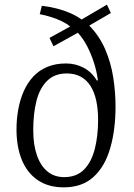

<svg xmlns="http://www.w3.org/2000/svg" viewBox="-20 -792 575 826"><path d="M254 14Q188 14 142.5 -17Q97 -48 74 -104Q51 -160 51 -235Q51 -281 59 -323.5Q67 -366 83 -401.5Q99 -437 124 -463.5Q149 -490 184 -504.5Q219 -519 264 -519Q304 -519 339 -501Q374 -483 397 -445L401 -447Q396 -486 384 -523Q372 -560 355 -593Q338 -626 315 -651L210 -593L193 -629L282 -678Q266 -691 245 -701Q224 -711 200.5 -718.5Q177 -726 151 -731L160 -767Q195 -763 225.5 -755Q256 -747 282.5 -735.5Q309 -724 331 -708L440 -772L457 -736L364 -682Q408 -637 432.5 -580Q457 -523 467 -460Q477 -397 477 -333Q477 -233 454 -154Q431 -75 382 -30.5Q333 14 254 14ZM256 -30Q310 -30 342 -63Q374 -96 388 -152Q402 -208 402 -276Q402 -322 394 -359Q386 -396 369.5 -422Q353 -448 327.5 -462Q302 -476 267 -476Q215 -476 183 -444.5Q151 -413 137 -358.5Q123 -304 123 -232Q123 -169 139 -123.5Q155 -78 184.5 -54Q214 -30 256 -30Z"/></svg>

Font: Literata 24pt Light
Style: Italic
Weight: 300
Italic angle: -2°
Designer: Latin by Veronika Burian and Jose Scaglione. Greek by Irene Vlachou. Cyrillic by Vera Evstafieva
Foundry: TypeTogether
Version: Version 3.103;gftools[0.9.29]